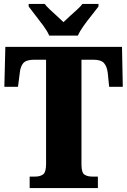

<svg xmlns="http://www.w3.org/2000/svg" viewBox="-20 -951 643 971"><path d="M130 0V-58H158Q183 -58 198 -69Q213 -80 213 -122V-649H153Q113 -649 98 -632Q83 -615 80 -582L71 -512H2L7 -714H597L601 -512H532L525 -582Q521 -615 506 -632Q491 -649 452 -649H392V-120Q392 -78 407 -68Q422 -58 446 -58H475V0ZM229 -771Q219 -794 199.5 -820.5Q180 -847 159.5 -873Q139 -899 125 -918V-931H206Q215 -919 232.5 -902.5Q250 -886 269 -869Q288 -852 301 -839Q314 -852 333 -869Q352 -886 370 -902.5Q388 -919 397 -931H478V-918Q464 -899 443 -873Q422 -847 403 -820.5Q384 -794 374 -771Z"/></svg>

Font: Noto Serif Condensed Black
Style: Regular
Weight: 900
Width: 3
Designer: Monotype Design Team
Foundry: Monotype Imaging Inc.
Version: Version 2.015; ttfautohint (v1.8.4.7-5d5b)